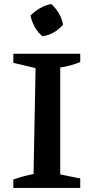

<svg xmlns="http://www.w3.org/2000/svg" viewBox="-20 -930 449 950"><path d="M46 0V-42Q72 -51 96.5 -57.5Q121 -64 146 -69L156 -593L46 -619V-664H377V-623Q355 -614 330 -607Q305 -600 278 -596V-67L377 -47V0ZM234 -910Q256 -890 271.5 -863.5Q287 -837 292 -808Q274 -786 246.5 -770Q219 -754 190 -751Q168 -768 152.5 -795.5Q137 -823 131 -853Q151 -874 178 -889.5Q205 -905 234 -910Z"/></svg>

Font: Piazzolla Thin
Style: Bold
Weight: 700
Version: Version 2.005